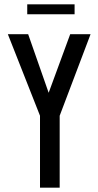

<svg xmlns="http://www.w3.org/2000/svg" viewBox="-20 -866 454 886"><path d="M164.6 -331.9 16.6 -707.3V-708.3H109.9L222.4 -386.9L165.6 -331.9ZM164.6 0V-331.9H255.4V0ZM165.6 -331.9 304 -708.3H397.6V-707.3L255.4 -331.9ZM105.7 -800.2V-845.9H324.2V-800.2Z"/></svg>

Font: Foldit Thin
Style: Regular
Weight: 100
Designer: Sophia Tai
Foundry: Sophia Tai
Version: Version 1.003